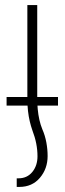

<svg xmlns="http://www.w3.org/2000/svg" viewBox="-20 -504 255 758"><path d="M88 -113V-484H127V-113ZM88 -113H127Q127 -94 129 -72.5Q131 -51 135.5 -31Q140 -11 147 6Q158 31 163 58.5Q168 86 168 112Q168 162 137.5 198Q107 234 56 234H46V200H53Q87 200 107.5 175Q128 150 128 113Q128 88 123 62.5Q118 37 108 11Q102 -6 97.5 -25Q93 -44 90.5 -66Q88 -88 88 -113ZM6 -121H209V-87H6Z"/></svg>

Font: Noto Sans Armenian ExtraLight
Style: Regular
Weight: 250
Designer: Monotype Design Team
Foundry: Monotype Imaging Inc.
Version: Version 2.007